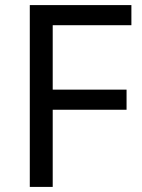

<svg xmlns="http://www.w3.org/2000/svg" viewBox="-20 -734 559 754"><path d="M187 0H97V-714H496V-635H187V-382H477V-303H187Z"/></svg>

Font: Noto Sans Masaram Gondi
Style: Regular
Weight: 400
Designer: Ek Type & Mukund Gokhale
Foundry: Ek Type
Version: Version 1.004; ttfautohint (v1.8.4.7-5d5b)